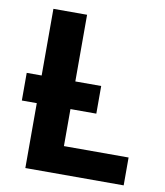

<svg xmlns="http://www.w3.org/2000/svg" viewBox="-81 -781 727 848"><g transform="rotate(10 282.5 -357.0)"><path d="M23 -291V-415H357V-291ZM90 0V-714H241V-125H531V0Z"/></g></svg>

Font: Noto Sans IKEA
Style: Bold
Weight: 600
Designer: Monotype Design Team
Foundry: Monotype Imaging Inc.
Version: Version 2.001